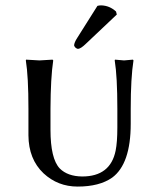

<svg xmlns="http://www.w3.org/2000/svg" viewBox="-20 -685 591 715"><path d="M466.8 -279.8V-224.1Q466.8 -74.2 397.5 -23.4Q350.1 9.8 269 9.8Q195.3 9.8 142.1 -39.6Q86.4 -92.3 85.9 -181.2V-279.8Q85.9 -399.9 76.2 -460L77.1 -462.9Q79.1 -462.9 127 -460L175.8 -462.9L178.2 -460Q168.5 -395.5 168 -279.8V-202.1Q168 -93.8 202.6 -57.6Q231.9 -28.3 286.1 -27.8Q391.1 -27.8 410.6 -124Q417 -155.3 417 -210.9V-279.8Q417 -399.9 407.2 -460L408.2 -462.9Q409.2 -462.9 441.9 -460L475.1 -462.9L477.1 -460Q466.8 -395.5 466.8 -279.8ZM342.8 -663.1Q349.1 -665 356.9 -665Q388.2 -664.1 412.1 -642.1L415 -630.9L299.8 -522Q280.8 -503.4 270 -502.9Q258.8 -505.9 255.9 -516.1Q256.8 -527.3 267.6 -543.9Z"/></svg>

Font: Linux Biolinum Capitals O
Style: Small Caps
Weight: 400
Designer: Philipp H. Poll
Foundry: Philipp H. Poll
Version: Version 1.0.4